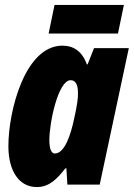

<svg xmlns="http://www.w3.org/2000/svg" viewBox="-20 -748 542 778"><path d="M177 -612H458L482 -728H201ZM129 10C180 10 211 -23 245 -66H249L253 0H384L502 -553H361L335 -487H332C312 -543 275 -563 233 -563C81 -563 14 -298 14 -156C14 -54 58 10 129 10ZM202 -126C188 -126 180 -145 180 -181C180 -252 216 -423 266 -423C286 -423 296 -406 296 -370C296 -351 294 -327 280 -265C268 -209 244 -126 202 -126Z"/></svg>

Font: Noto Sans UI Condensed Black
Style: Italic
Weight: 900
Width: 3
Italic angle: -192°
Designer: Monotype Design Team
Foundry: Monotype Imaging Inc.
Version: Version 1.901